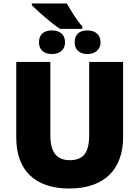

<svg xmlns="http://www.w3.org/2000/svg" viewBox="-20 -1068 797 1098"><path d="M362 -1048H162V-1038C204 -997 274 -935 323 -903H451V-917C417 -954 389 -1003 362 -1048ZM277 -894C230 -894 203 -871 203 -826C203 -784 230 -759 277 -759C322 -759 352 -784 352 -826C352 -871 322 -894 277 -894ZM480 -894C434 -894 407 -871 407 -826C407 -784 434 -759 480 -759C524 -759 555 -784 555 -826C555 -871 524 -894 480 -894ZM684 -714H490V-296C490 -195 457 -152 379 -152C306 -152 268 -195 268 -295V-714H73V-281C73 -95 179 10 376 10C582 10 684 -104 684 -285Z"/></svg>

Font: Noto Sans UI Black
Style: Regular
Weight: 900
Designer: Monotype Design Team
Foundry: Monotype Imaging Inc.
Version: Version 1.901